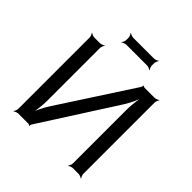

<svg xmlns="http://www.w3.org/2000/svg" viewBox="-218 -986 1159 1159"><g transform="rotate(45 361.5 -407.0)"><path d="M208 -9 514 -487C538 -524 562 -576 571 -607L568 -608C558 -577 551 -520 551 -477V-20C551 -11 545 4 540 9L542 11C547 6 562 0 571 0H620C629 0 644 6 649 11L651 9C646 4 640 -11 640 -20V-629C640 -638 646 -653 651 -658L649 -660C644 -655 629 -649 620 -649H534C530 -649 524 -652 522 -654L519 -653C520 -650 519 -643 517 -640L211 -169C187 -133 163 -83 154 -52L158 -51C167 -81 174 -137 174 -180V-629C174 -638 180 -653 185 -658L183 -660C178 -655 163 -649 154 -649H105C96 -649 81 -655 76 -660L74 -658C79 -653 85 -638 85 -629V-20C85 -11 79 4 74 9L76 11C81 6 96 0 105 0H191C195 0 202 3 203 6L206 4C205 1 206 -6 208 -9ZM470 -775V-794C470 -803 476 -818 481 -823L479 -825C474 -820 459 -814 450 -814H272C263 -814 248 -820 243 -825L241 -823C246 -818 252 -803 252 -794V-775C252 -766 246 -751 241 -746L243 -744C248 -749 263 -755 272 -755H450C459 -755 474 -749 479 -744L481 -746C476 -751 470 -766 470 -775Z"/></g></svg>

Font: Gamestation Storm
Style: Regular
Weight: 400
Designer: Jonas Hecksher
Foundry: Jonas Hecksher, Playtypeª, e-types AS
Version: Version 1.003